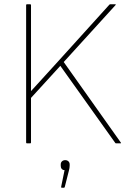

<svg xmlns="http://www.w3.org/2000/svg" viewBox="-20 -675 611 904"><path d="M107 0Q103 0 103 -4V-651Q103 -655 107 -655H122Q126 -655 126 -651V-412Q126 -370 126 -329Q126 -288 126 -247V-246Q159 -282 192 -318.5Q225 -355 258 -391L495 -653Q497 -655 500 -655H523Q525 -655 525 -653.5Q525 -652 523 -650L280 -383L548 -5Q550 -3 549.5 -1.5Q549 0 547 0H527Q523 0 522 -3L264 -365L126 -214V-4Q126 0 122 0ZM271 209Q267 209 268 204L284 126Q276 126 271 120.5Q266 115 266 106V99Q266 90 272 84.5Q278 79 287 79Q296 79 302 84.5Q308 90 308 99V106Q308 111 307 116.5Q306 122 304 130L285 205Q284 209 281 209Z"/></svg>

Font: Sofia Sans Thin
Style: Regular
Weight: 250
Designer: Botio Nikoltchev, Ani Petrova
Foundry: lettersoup
Version: Version 4.101